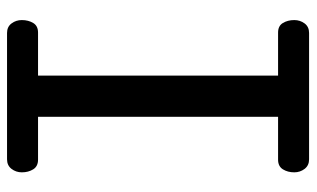

<svg xmlns="http://www.w3.org/2000/svg" viewBox="-192 -684 877 532"><g transform="rotate(90 246.0 -418.5)"><path d="M36.1 -41Q36.1 -59.1 44.2 -72.5Q52.2 -85.9 70.8 -85.9H189.9V-751H70.8Q52.2 -751 44.2 -764.4Q36.1 -777.8 36.1 -795.9Q36.1 -812 45.4 -824.5Q54.7 -836.9 71.8 -836.9H421.9Q439 -836.9 448.5 -824.5Q458 -812 458 -795.9Q458 -777.8 449.7 -764.4Q441.4 -751 422.9 -751H304.2V-85.9H422.9Q441.4 -85.9 449.7 -72.5Q458 -59.1 458 -41Q458 -24.9 448.5 -12.5Q439 0 421.9 0H71.8Q54.7 0 45.4 -12.5Q36.1 -24.9 36.1 -41Z"/></g></svg>

Font: Cutive
Style: Regular
Weight: 400
Designer: Vernon Adams
Version: Version 1.002